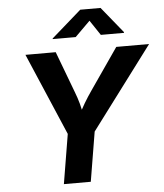

<svg xmlns="http://www.w3.org/2000/svg" viewBox="-62 -1003 905 1057"><g transform="rotate(-5 391.0 -474.5)"><path d="M247.8 0 293.2 -273.6 99 -727.5H266.3L351.5 -500.8Q364.9 -466.6 374 -433.1Q383.1 -399.5 390.9 -352.8H358.3Q381 -400 401 -433.7Q421 -467.5 444.3 -500.8L601 -727.5H782.3L441.9 -273.6L396.5 0ZM383 -800.8H255.7L256.4 -804.4L421.1 -948.7H533.4L650.6 -804.4L649.9 -800.8H522.1L466.6 -883.8Z"/></g></svg>

Font: Inter Variable
Style: Italic
Weight: 400
Italic angle: -9.39999°
Designer: Rasmus Andersson
Foundry: rsms
Version: Version 4.001;git-9221beed3